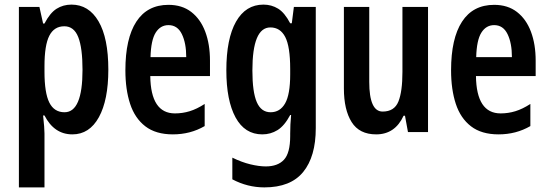

<svg xmlns="http://www.w3.org/2000/svg" viewBox="-20 -666 2378 833"><path d="M290 -646Q365 -646 407.5 -573.5Q450 -501 450 -364Q450 -232 409 -157.5Q368 -83 294 -83Q215 -83 173 -165H167Q173 -110 173 -87V147H62V-636H151L167 -564H173Q197 -610 225.5 -628Q254 -646 290 -646ZM259 -552Q215 -552 194 -511Q173 -470 173 -379V-355Q173 -263 194 -221Q215 -179 260 -179Q338 -179 338 -363Q338 -458 319.5 -505Q301 -552 259 -552Z M711 -645Q770 -645 810 -614Q850 -583 870.5 -528.5Q891 -474 891 -403V-336H632Q634 -174 739 -174Q772 -174 803 -183.5Q834 -193 868 -215V-119Q837 -101 802.5 -92Q768 -83 730 -83Q656 -83 610.5 -118Q565 -153 544.5 -215.5Q524 -278 524 -361Q524 -499 571.5 -572Q619 -645 711 -645ZM711 -557Q676 -557 655.5 -524.5Q635 -492 633 -418H788Q788 -479 769 -518Q750 -557 711 -557Z M1123 -646Q1158 -646 1186.5 -628.5Q1215 -611 1239 -565H1246L1255 -636H1350V-110Q1350 13 1295.5 80Q1241 147 1127 147Q1054 147 988 112V18Q1029 38 1066.5 47Q1104 56 1133 56Q1185 56 1212 27Q1239 -2 1239 -76V-86Q1239 -126 1243 -167H1239Q1214 -120 1184 -101.5Q1154 -83 1118 -83Q1042 -83 1002 -156.5Q962 -230 962 -361Q962 -498 1004 -572Q1046 -646 1123 -646ZM1153 -547Q1075 -547 1075 -360Q1075 -267 1094 -223Q1113 -179 1154 -179Q1195 -179 1217 -217.5Q1239 -256 1239 -343V-367Q1239 -464 1217.5 -505.5Q1196 -547 1153 -547Z M1837 -636V-93H1750L1737 -164H1731Q1694 -83 1612 -83Q1539 -83 1505.5 -136.5Q1472 -190 1472 -282V-636H1582V-311Q1582 -182 1640 -182Q1691 -182 1708.5 -225.5Q1726 -269 1726 -354V-636Z M2124 -645Q2183 -645 2223 -614Q2263 -583 2283.5 -528.5Q2304 -474 2304 -403V-336H2045Q2047 -174 2152 -174Q2185 -174 2216 -183.5Q2247 -193 2281 -215V-119Q2250 -101 2215.5 -92Q2181 -83 2143 -83Q2069 -83 2023.5 -118Q1978 -153 1957.5 -215.5Q1937 -278 1937 -361Q1937 -499 1984.5 -572Q2032 -645 2124 -645ZM2124 -557Q2089 -557 2068.5 -524.5Q2048 -492 2046 -418H2201Q2201 -479 2182 -518Q2163 -557 2124 -557Z"/></svg>

Font: Noto Sans Kannada UI ExtraCondensed SemiBold
Style: Regular
Weight: 600
Width: 2
Designer: Jelle Bosma - Monotype Design Team
Foundry: Monotype Imaging Inc.
Version: Version 2.005; ttfautohint (v1.8.4.7-5d5b)